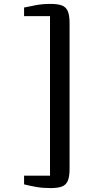

<svg xmlns="http://www.w3.org/2000/svg" viewBox="-20 -824 473 981"><path d="M238.5 137Q199.5 137 167 131.5Q134.5 126 103 118V73.5H235.5V-741.5H103V-785.5Q133 -792 165.5 -798Q198 -804 238.5 -804Q273 -804 294.5 -796.8Q316 -789.5 325.8 -768.2Q335.5 -747 335.5 -705V38Q335.5 80 325.8 101.2Q316 122.5 294.5 129.8Q273 137 238.5 137Z"/></svg>

Font: Merriweather 24pt SemiBold
Style: Regular
Weight: 600
Designer: Eben Sorkin
Foundry: Eben Sorkin
Version: Version 2.100